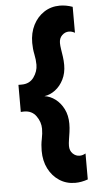

<svg xmlns="http://www.w3.org/2000/svg" viewBox="-61 -751 502 994"><g transform="rotate(-5 190.0 -254.5)"><path d="M169 -255Q199 -251 225.5 -231Q252 -211 268.5 -178Q285 -145 285 -102Q285 -80 282 -59Q279 -38 276 -19.5Q273 -1 273 13Q273 38 288.5 53Q304 68 324 68Q340 68 355 59Q355 59 355 72.5Q355 86 355 106.5Q355 127 355 147Q355 167 355 180.5Q355 194 355 194Q321 206 289 206Q243 206 207 182.5Q171 159 150.5 118.5Q130 78 130 26Q130 -6 136 -34.5Q142 -63 142 -88Q142 -123 120 -154Q98 -185 57 -185Q50 -185 45 -184.5Q40 -184 40 -184Q40 -184 40 -198Q40 -212 40 -233.5Q40 -255 40 -276Q40 -297 40 -311Q40 -325 40 -325Q40 -325 45 -325Q50 -325 57 -325Q98 -325 120 -355.5Q142 -386 142 -421Q142 -447 136 -475.5Q130 -504 130 -535Q130 -587 150.5 -627.5Q171 -668 207 -691.5Q243 -715 289 -715Q321 -715 355 -703Q355 -703 355 -689.5Q355 -676 355 -656Q355 -636 355 -615.5Q355 -595 355 -581.5Q355 -568 355 -568Q340 -577 324 -577Q304 -577 288.5 -562Q273 -547 273 -522Q273 -508 276 -489.5Q279 -471 282 -450Q285 -429 285 -407Q285 -365 268.5 -332Q252 -299 225.5 -279Q199 -259 169 -255Z"/></g></svg>

Font: Hind Variable Light
Style: Regular
Weight: 300
Designer: Manushi Parikh, Satya Rajpurohit
Foundry: Indian Type Foundry
Version: Version 3.000